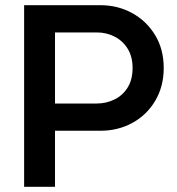

<svg xmlns="http://www.w3.org/2000/svg" viewBox="-20 -720 683 740"><path d="M73 0V-700H367Q434 -700 489.5 -669.5Q545 -639 578 -584.5Q611 -530 611 -458Q611 -387 578.5 -332Q546 -277 490.5 -246.5Q435 -216 366 -216H192V0ZM192 -321H352Q390 -321 422 -337Q454 -353 472.5 -383.5Q491 -414 491 -458Q491 -501 472.5 -531.5Q454 -562 422.5 -578.5Q391 -595 353 -595H192Z"/></svg>

Font: MuseoModerno SemiBold Medium
Style: Regular
Weight: 500
Version: Version 1.001